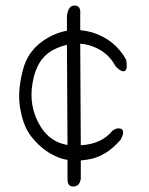

<svg xmlns="http://www.w3.org/2000/svg" viewBox="-20 -583 540 694"><path d="M272 63Q268 90 247 91Q224 93 224 65V-5Q200 -9 180 -19Q156 -30 136.5 -45.5Q117 -61 101 -80Q67 -117 55 -181Q41 -243 61 -323Q79 -405 154 -447Q187 -466 222 -472V-526Q227 -564 250 -563Q273 -562 270 -533V-474Q291 -472 313 -466Q396 -440 436 -367Q442 -334 432 -327Q420 -320 398 -343Q369 -399 304 -419Q287 -424 270 -425L272 -58Q347 -62 387 -111Q406 -124 420 -116Q432 -107 416 -78Q362 -15 295 -6Q283 -4 272 -3ZM127 -125Q162 -69 224 -59L222 -421Q200 -416 177 -405Q113 -374 98 -285Q82 -198 127 -125Z"/></svg>

Font: Yomogi
Style: Regular
Weight: 400
Designer: satsuyako
Foundry: satsuyako
Version: Version 3.100